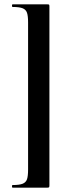

<svg xmlns="http://www.w3.org/2000/svg" viewBox="-20 -745 314 882"><path d="M198 117H38Q35 117 35 111Q35 105 38 105Q69 105 84 99Q99 93 104 78.5Q109 64 109 34V-642Q109 -672 104 -686.5Q99 -701 84 -707Q69 -713 38 -713Q35 -713 35 -719Q35 -725 38 -725H198Q204 -725 205.5 -723.5Q207 -722 207 -715V106Q207 113 205.5 115Q204 117 198 117Z"/></svg>

Font: Cormorant SC
Style: Bold
Weight: 700
Designer: Christian Thalmann (Catharsis Fonts)
Foundry: Catharsis Fonts
Version: Version 4.000